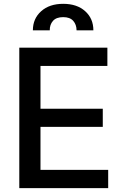

<svg xmlns="http://www.w3.org/2000/svg" viewBox="-20 -974 643 994"><path d="M150.2 -817.1Q150.2 -877.5 193 -915.8Q235.8 -954.2 307.2 -954.2Q378.6 -954.2 421 -916Q463.4 -877.8 463.4 -817.1H376.4Q376.1 -846.9 359 -866.1Q342 -885.3 307.2 -885.3Q271.3 -885.3 254.3 -865.9Q237.2 -846.6 237.6 -817.1ZM79.9 0V-727.3H535.9V-632.8H189.6V-411.2H512.1V-317.1H189.6V-94.5H540.1V0Z"/></svg>

Font: TID UI Medium
Style: Regular
Weight: 500
Designer: The TID Project Authors
Foundry: Bakken & Bæck
Version: Version 1.001;hotconv 1.0.109;makeotfexe 2.5.65596